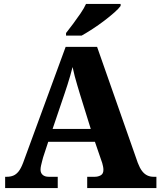

<svg xmlns="http://www.w3.org/2000/svg" viewBox="-20 -951 811 971"><path d="M6 0V-57H15Q33 -57 47.5 -63Q62 -69 74 -84Q86 -99 97 -128L312 -714H471L677 -127Q687 -101 698.5 -86Q710 -71 724.5 -64Q739 -57 756 -57H771V0H421V-57H460Q476 -57 489.5 -64.5Q503 -72 503 -92Q503 -101 501 -110Q499 -119 497 -126.5Q495 -134 493 -138L460 -234H224L198 -155Q196 -147 193 -136Q190 -125 187.5 -113.5Q185 -102 185 -93Q185 -76 196 -66.5Q207 -57 226 -57H272V0ZM246 -299H439L384 -476Q378 -497 371 -519.5Q364 -542 358 -565.5Q352 -589 347 -612Q342 -591 335 -567.5Q328 -544 321 -521.5Q314 -499 307 -479ZM314 -784Q329 -803 348.5 -829Q368 -855 386.5 -882Q405 -909 415 -931H590V-921Q581 -908 558.5 -888Q536 -868 507 -846Q478 -824 448 -804.5Q418 -785 393 -771H314Z"/></svg>

Font: Noto Serif Tibetan ExtraBold
Style: Regular
Weight: 800
Version: Version 2.103